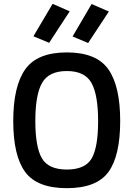

<svg xmlns="http://www.w3.org/2000/svg" viewBox="-20 -969 696 1000"><path d="M198 -145Q232 -86 328 -86Q424 -86 457.5 -144Q491 -202 491 -338.5Q491 -475 456.5 -537Q422 -599 328 -599Q234 -599 199 -537Q164 -475 164 -339.5Q164 -204 198 -145ZM544.5 -73Q483 11 328 11Q173 11 111 -73.5Q49 -158 49 -339Q49 -520 111.5 -608Q174 -696 328 -696Q482 -696 544 -608.5Q606 -521 606 -339Q606 -157 544.5 -73ZM358 -779 457 -948 547 -909 439 -745ZM154 -780 254 -949 343 -910 236 -746Z"/></svg>

Font: TitilliumWebSemiBold
Style: Bold
Weight: 600
Version: Version 1.001;PS 57.000;hotconv 1.0.70;makeotf.lib2.5.55311